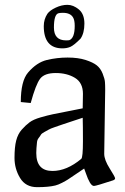

<svg xmlns="http://www.w3.org/2000/svg" viewBox="-20 -764 518 794"><path d="M161 -656Q161 -684 176 -707Q186 -721 210.5 -732.5Q235 -744 259 -744Q283 -744 306 -725Q329 -706 329 -666.5Q329 -627 313 -604Q285 -576 270.5 -570Q256 -564 238 -564Q161 -564 161 -656ZM253 -597Q264 -597 267 -598Q289 -607 289 -657Q289 -681 282 -692Q271 -711 240 -711Q227 -711 221 -709Q203 -703 203 -650Q203 -597 253 -597ZM415 -392 411 -128Q411 -103 433.5 -67.5Q456 -32 456 -26.5Q456 -21 447 -18Q377 5 368.5 5Q360 5 351.5 -9.5Q343 -24 336 -45Q329 -66 328 -67Q313 -57 291 -42Q269 -27 260.5 -21.5Q252 -16 236.5 -8Q221 0 209 3Q181 10 133.5 10Q86 10 63 -28Q40 -66 40 -111Q40 -156 47 -183Q54 -210 70 -228Q86 -246 102 -258Q118 -270 147.5 -278.5Q177 -287 198.5 -291.5Q220 -296 259 -303.5Q298 -311 322 -316L323 -376Q323 -422 290 -442Q257 -462 210.5 -462Q164 -462 146 -438.5Q128 -415 107 -338L66 -342Q66 -429 96 -464Q132 -506 174 -516Q216 -526 259.5 -526Q303 -526 334 -516Q365 -506 380.5 -493.5Q396 -481 404.5 -459.5Q413 -438 414 -425Q415 -412 415 -392ZM130 -131Q130 -57 197 -57Q256 -57 316 -107Q323 -113 323 -180Q323 -247 322 -277Q304 -271 276.5 -262Q249 -253 237.5 -249Q226 -245 207 -238.5Q188 -232 181.5 -228Q175 -224 163.5 -218Q152 -212 149 -206.5Q146 -201 140 -193.5Q134 -186 133 -176Q130 -148 130 -131Z"/></svg>

Font: Prociono
Style: Regular
Weight: 400
Designer: Barry Schwartz
Foundry: The Crud Factory
Version: Version 2.301